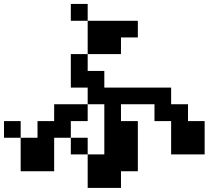

<svg xmlns="http://www.w3.org/2000/svg" viewBox="-20 -796 1040 957"><path d="M333 -692.4V-776.4H417V-692.4ZM0 -109.4V-192.4H83V-109.4ZM417 -692.4H667V-609.4H583V-526.4H417ZM333 -109.4H250V57.6H83V-109.4H167V-192.4H250V-276.4H417V-192.4H333ZM333 -109.4H417V-26.4H333ZM417 -26.4H500V-276.4H417V-359.4H333V-526.4H417V-442.4H500V-359.4H833V-276.4H917V-192.4H1000V-26.4H833V-192.4H750V-276.4H583V-192.4H667V57.6H583V140.6H417Z"/></svg>

Font: KH Dot Dougenzaka 12
Style: Regular
Weight: 400
Designer: Original version for X68000 by Keitarou Hiraki (http://hp.vector.co.jp/authors/VA000874/) / TrueType conversion by Homem
Version: Version 1.00.20150527